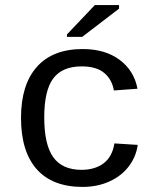

<svg xmlns="http://www.w3.org/2000/svg" viewBox="-20 -733 640 763"><path d="M63.5 -264.6Q63.5 -396.5 126.5 -467.3Q189.5 -538.1 308.6 -538.1Q397.5 -538.1 455.1 -495.4Q512.7 -452.6 526.4 -380.4L432.6 -373.5Q424.8 -418 393.6 -443.6Q362.3 -469.2 304.7 -469.2Q227.5 -469.2 191.7 -421.4Q155.8 -373.5 155.8 -266.6Q155.8 -158.2 191.7 -108.2Q227.5 -58.1 304.2 -58.1Q356.9 -58.1 391.6 -84Q426.3 -109.9 434.6 -163.1L527.3 -157.2Q521 -110.4 491.9 -72Q462.9 -33.7 415 -12Q367.2 9.8 308.1 9.8Q188.5 9.8 126 -60.5Q63.5 -130.9 63.5 -264.6ZM246.1 -586.4V-596.2L356.9 -712.9H453.1V-698.7L306.6 -586.4Z"/></svg>

Font: Courier New
Style: Regular
Weight: 400
Designer: Steve Matteson
Foundry: Ascender Corporation
Version: Version 2.00.3